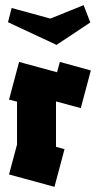

<svg xmlns="http://www.w3.org/2000/svg" viewBox="-20 -724 382 744"><path d="M191 0 15 -48 46 -164V-330L15 -338L54 -484L201 -444L212 -484L332 -451L293 -305L197 -331V-155L230 -146ZM25 -693 175 -652 304 -704 330 -637 199 -550 11 -638Z"/></svg>

Font: Blaka
Style: Regular
Weight: 400
Designer: Mohamed Gaber
Foundry: Kief Type Foundry
Version: Version 1.003; ttfautohint (v1.8.4.7-5d5b)